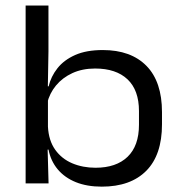

<svg xmlns="http://www.w3.org/2000/svg" viewBox="-20 -682 673 714"><path d="M358.5 12.1Q303.5 12.1 262.2 -4.5Q220.8 -21.2 194.7 -52.2Q168.7 -83.3 160.4 -125.6H131.8L158.3 -210.7Q161.1 -159.3 185.2 -125.3Q209.3 -91.4 248.5 -74.8Q287.8 -58.2 335.2 -58.2Q412.1 -58.2 454.4 -98.9Q496.8 -139.7 496.8 -218V-269Q496.8 -346.7 454.2 -387Q411.6 -427.2 333.6 -427.2Q286.4 -427.2 249.3 -410.2Q212.2 -393.1 188.2 -364Q164.2 -334.9 155.3 -297.8L135 -360.9H160.9Q169.3 -397.3 193.5 -428Q217.7 -458.8 259.4 -477.4Q301.1 -495.9 362.1 -495.9Q466.8 -495.9 524.6 -437.1Q582.4 -378.2 582.4 -265V-219.5Q582.4 -105.9 524 -46.9Q465.5 12.1 358.5 12.1ZM75.3 0V-661.5H160.2V-491L157.7 -347.7L158.3 -329.5V-158.5L157 -131.4L160.6 0Z"/></svg>

Font: Anek Gurmukhi Medium SemiExpanded
Style: Regular
Weight: 500
Width: 6
Version: Version 1.003